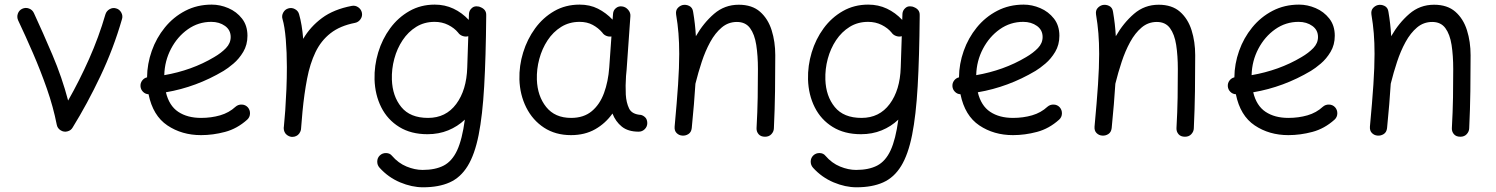

<svg xmlns="http://www.w3.org/2000/svg" viewBox="-20 -545 6356 816"><path d="M74.7 -507.8Q88.9 -514.2 103.3 -508.8Q117.7 -503.4 124 -489.7Q161.6 -408.7 202.6 -312.3Q243.7 -215.8 269.5 -117.7Q317.4 -201.7 358.6 -294.4Q399.9 -387.2 428.2 -484.4Q432.6 -498.5 446 -506.1Q459.5 -513.7 473.6 -509.3Q487.8 -505.4 495.4 -491.7Q502.9 -478 498.5 -463.9Q462.4 -338.4 406.7 -221.2Q351.1 -104 288.6 -2.9Q281.7 9.3 267.1 13.2Q252 17.6 238 9Q224.1 0.5 221.2 -15.1Q206.5 -90.3 179.4 -167.7Q152.3 -245.1 120.1 -319.3Q87.9 -393.6 57.1 -458.5Q50.8 -472.7 55.9 -487.1Q61 -501.5 74.7 -507.8Z M1030.8 -36.6Q987.8 2 936.5 15.6Q885.3 29.3 834.5 29.3Q752.9 29.3 691.4 -12Q629.9 -53.2 611.3 -144.5Q597.7 -145 587.9 -154.8Q578.1 -164.6 577.1 -178.2Q576.2 -191.9 584.2 -202.6Q592.3 -213.4 605 -216.3Q605.5 -273.4 625 -328.6Q644.5 -383.8 680.7 -428.2Q716.8 -472.7 767.3 -499Q817.9 -525.4 879.9 -525.4Q915.5 -525.4 950.4 -510.5Q985.4 -495.6 1008.5 -466.1Q1031.7 -436.5 1031.7 -393.1Q1031.7 -354.5 1013.9 -324.7Q996.1 -294.9 972.2 -274.7Q948.2 -254.4 930.2 -243.7Q814.5 -174.8 685.1 -152.8Q698.7 -95.7 737.5 -69.8Q776.4 -43.9 834.5 -43.9Q877.9 -43.9 915.8 -54.9Q953.6 -65.9 981 -91.3Q992.2 -101.1 1007.6 -100.6Q1022.9 -100.1 1033.2 -88.9Q1043 -77.6 1042.5 -62.3Q1042 -46.9 1030.8 -36.6ZM877.9 -452.1Q823.2 -452.1 778.6 -420.7Q733.9 -389.2 706.8 -337.6Q679.7 -286.1 678.2 -225.6Q735.4 -235.4 789.1 -254.6Q842.8 -273.9 890.1 -302.2Q920.4 -319.8 940.4 -340.6Q960.4 -361.3 960.4 -387.7Q960.4 -417.5 936.3 -434.8Q912.1 -452.1 877.9 -452.1Z M1218.8 36.6Q1213.9 36.1 1209.5 34.2Q1209.5 34.2 1209.5 34.2Q1208.5 33.7 1208 33.7Q1190.4 25.9 1186.5 7.3Q1186.5 6.8 1186.5 6.3Q1186.5 6.3 1186.5 5.4Q1185.5 1 1186 -3.9Q1186 -5.9 1186.5 -7.3Q1188 -24.9 1189.5 -42.2Q1190.9 -59.6 1192.4 -76.7Q1195.3 -119.1 1197.3 -166.3Q1199.2 -213.4 1199.2 -259.8Q1199.2 -322.3 1194.6 -377.7Q1189.9 -433.1 1180.7 -463.9Q1176.3 -478 1183.8 -491.7Q1191.4 -505.4 1205.6 -509.3Q1219.7 -513.7 1233.4 -506.3Q1247.1 -499 1251 -484.9Q1257.3 -463.4 1261.7 -436.8Q1266.1 -410.2 1268.6 -379.9Q1298.8 -431.6 1348.6 -468.5Q1398.4 -505.4 1475.1 -520Q1489.7 -522.9 1502.4 -514.2Q1515.1 -505.4 1518.1 -490.7Q1521 -476.1 1512.2 -463.4Q1503.4 -450.7 1488.8 -447.8Q1425.3 -435.5 1384.8 -403.8Q1344.2 -372.1 1320.8 -323.2Q1297.4 -274.4 1285.2 -210.7Q1272.9 -147 1265.6 -70.8Q1262.7 -31.2 1259.3 3.9Q1258.8 8.8 1256.8 13.2Q1256.8 13.2 1256.8 13.2Q1256.3 14.2 1256.3 14.6Q1248.5 32.2 1230 36.1Q1229.5 36.1 1229 36.1Q1228.5 36.1 1228 36.1Q1223.6 37.1 1218.8 36.6Z M2005.9 -518.1Q2007.8 -518.1 2009.8 -517.6Q2010.7 -517.6 2011.7 -517.6Q2017.1 -517.1 2022 -514.6Q2046.4 -504.9 2046.4 -482.4V-481.4Q2046.4 -479 2046.4 -476.6V-474.6Q2044.9 -302.7 2037.8 -178.7Q2030.8 -54.7 2014.2 28.6Q1997.6 111.8 1967.5 160.6Q1937.5 209.5 1891.1 230.2Q1844.7 251 1777.8 251Q1730.5 251 1680.4 230Q1630.4 209 1593.3 168Q1583 156.7 1583.3 141.4Q1583.5 126 1594.2 115.7Q1605.5 105 1621.3 105.5Q1637.2 106 1646 117.2Q1672.9 148.4 1708 162.8Q1743.2 177.2 1775.9 177.2Q1830.1 177.2 1865.7 158.7Q1901.4 140.1 1922.9 93.8Q1944.3 47.4 1955.6 -36.6Q1924.8 -7.3 1884.8 9Q1844.7 25.4 1796.9 25.4Q1726.6 25.4 1676.8 -5.4Q1627 -36.1 1600.3 -89.1Q1573.7 -142.1 1571.8 -207.5Q1570.3 -265.6 1587.4 -322.3Q1604.5 -378.9 1638.2 -424.8Q1671.9 -470.7 1720 -498Q1768.1 -525.4 1827.6 -525.4Q1870.6 -525.4 1907 -508.3Q1943.4 -491.2 1972.2 -460.4L1973.1 -486.3Q1974.1 -500.5 1984.4 -509.8Q1993.2 -518.6 2005.9 -518.1ZM1799.3 -43.9Q1875 -43.9 1918.9 -103Q1962.9 -162.1 1965.8 -258.3L1970.2 -391.1Q1958.5 -387.7 1946 -392.1Q1933.6 -396.5 1926.8 -406.7Q1911.1 -425.8 1885 -439Q1858.9 -452.1 1827.1 -452.1Q1783.2 -452.1 1749 -430.9Q1714.8 -409.7 1691.2 -374.3Q1667.5 -338.9 1655.8 -295.2Q1644 -251.5 1645.5 -206.5Q1647.9 -136.2 1685.5 -90.1Q1723.1 -43.9 1799.3 -43.9Z M2694.3 14.6Q2649.4 14.6 2622.8 -6.8Q2596.2 -28.3 2583 -62.5Q2553.2 -20.5 2509.3 4.4Q2465.3 29.3 2406.7 29.3Q2340.8 29.3 2292.2 -2.4Q2243.7 -34.2 2216.6 -88.1Q2189.5 -142.1 2187.5 -207.5Q2186 -265.6 2203.4 -322Q2220.7 -378.4 2254.2 -424.3Q2287.6 -470.2 2335.4 -497.8Q2383.3 -525.4 2443.4 -525.4Q2486.8 -525.4 2521.2 -508.1Q2555.7 -490.7 2583.5 -461.4L2585.4 -486.3Q2586.4 -501.5 2597.9 -510.7Q2609.4 -520 2624.5 -517.6Q2639.2 -515.6 2649.7 -503.4Q2660.2 -491.2 2659.2 -476.6L2643.1 -248.5Q2642.1 -235.4 2640.6 -222.2Q2639.2 -202.6 2638.9 -181.4Q2638.7 -160.2 2639.6 -143.1Q2641.6 -108.9 2653.6 -84Q2665.5 -59.1 2704.1 -56.6Q2713.9 -54.2 2722.2 -46.1Q2730.5 -38.1 2731 -22Q2731 -6.8 2720.2 3.9Q2709.5 14.6 2694.3 14.6ZM2407.2 -43.9Q2460.9 -43.9 2495.1 -72.5Q2529.3 -101.1 2547.1 -149.7Q2564.9 -198.2 2569.3 -258.3L2578.6 -390.1Q2567.9 -388.2 2556.9 -392.6Q2545.9 -397 2539.6 -406.7Q2522.9 -426.3 2499 -439.2Q2475.1 -452.1 2443.4 -452.1Q2399.4 -452.1 2365 -430.7Q2330.6 -409.2 2307.1 -373.5Q2283.7 -337.9 2272 -294.4Q2260.3 -251 2261.7 -206.5Q2264.2 -136.7 2301.3 -90.3Q2338.4 -43.9 2407.2 -43.9Z M2847.2 -7.3Q2856.9 -111.8 2861.8 -185.5Q2866.7 -259.3 2866.7 -315.9Q2866.7 -363.3 2863.5 -403.1Q2860.4 -442.9 2853.5 -482.9Q2851.1 -500 2859.6 -510Q2868.2 -520 2880.4 -523.4Q2894.5 -526.9 2908.9 -520Q2923.3 -513.2 2925.8 -494.6Q2930.2 -468.8 2933.1 -443.1Q2936 -417.5 2937.5 -391.1Q2969.7 -447.3 3014.6 -486.1Q3059.6 -524.9 3119.6 -524.9Q3176.3 -524.9 3210.2 -495.1Q3244.1 -465.3 3259.5 -416.5Q3274.9 -367.7 3274.9 -310.5Q3274.9 -234.4 3273.9 -157.7Q3272.9 -81.1 3269 0.5Q3268.6 14.2 3258.5 25.1Q3248.5 36.1 3231.4 36.1Q3213.4 36.1 3204.1 25.4Q3194.8 14.6 3195.3 0Q3199.2 -69.8 3200.2 -130.4Q3201.2 -190.9 3201.2 -251.5Q3201.2 -308.6 3194.1 -354Q3187 -399.4 3167.7 -425.5Q3148.4 -451.7 3111.8 -451.7Q3075.2 -451.7 3047.4 -428.2Q3019.5 -404.8 2998.5 -366.5Q2977.5 -328.1 2962.4 -282.2Q2947.3 -236.3 2936 -190.9Q2935.5 -189.5 2935.5 -188.5Q2933.1 -148.4 2929.2 -101.8Q2925.3 -55.2 2919.9 -0.5Q2918 17.1 2905.5 24.9Q2893.1 32.7 2878.9 31.2Q2865.7 30.3 2855.7 20.5Q2845.7 10.7 2847.2 -7.3Z M3848.1 -518.1Q3850.1 -518.1 3852.1 -517.6Q3853 -517.6 3854 -517.6Q3859.4 -517.1 3864.3 -514.6Q3888.7 -504.9 3888.7 -482.4V-481.4Q3888.7 -479 3888.7 -476.6V-474.6Q3887.2 -302.7 3880.1 -178.7Q3873 -54.7 3856.4 28.6Q3839.8 111.8 3809.8 160.6Q3779.8 209.5 3733.4 230.2Q3687 251 3620.1 251Q3572.8 251 3522.7 230Q3472.7 209 3435.5 168Q3425.3 156.7 3425.5 141.4Q3425.8 126 3436.5 115.7Q3447.8 105 3463.6 105.5Q3479.5 106 3488.3 117.2Q3515.1 148.4 3550.3 162.8Q3585.4 177.2 3618.2 177.2Q3672.4 177.2 3708 158.7Q3743.7 140.1 3765.1 93.8Q3786.6 47.4 3797.9 -36.6Q3767.1 -7.3 3727.1 9Q3687 25.4 3639.2 25.4Q3568.8 25.4 3519 -5.4Q3469.2 -36.1 3442.6 -89.1Q3416 -142.1 3414.1 -207.5Q3412.6 -265.6 3429.7 -322.3Q3446.8 -378.9 3480.5 -424.8Q3514.2 -470.7 3562.3 -498Q3610.4 -525.4 3669.9 -525.4Q3712.9 -525.4 3749.3 -508.3Q3785.6 -491.2 3814.5 -460.4L3815.4 -486.3Q3816.4 -500.5 3826.7 -509.8Q3835.4 -518.6 3848.1 -518.1ZM3641.6 -43.9Q3717.3 -43.9 3761.2 -103Q3805.2 -162.1 3808.1 -258.3L3812.5 -391.1Q3800.8 -387.7 3788.3 -392.1Q3775.9 -396.5 3769 -406.7Q3753.4 -425.8 3727.3 -439Q3701.2 -452.1 3669.4 -452.1Q3625.5 -452.1 3591.3 -430.9Q3557.1 -409.7 3533.4 -374.3Q3509.8 -338.9 3498 -295.2Q3486.3 -251.5 3487.8 -206.5Q3490.2 -136.2 3527.8 -90.1Q3565.4 -43.9 3641.6 -43.9Z M4481.4 -36.6Q4438.5 2 4387.2 15.6Q4335.9 29.3 4285.2 29.3Q4203.6 29.3 4142.1 -12Q4080.6 -53.2 4062 -144.5Q4048.3 -145 4038.6 -154.8Q4028.8 -164.6 4027.8 -178.2Q4026.9 -191.9 4034.9 -202.6Q4043 -213.4 4055.7 -216.3Q4056.2 -273.4 4075.7 -328.6Q4095.2 -383.8 4131.3 -428.2Q4167.5 -472.7 4218 -499Q4268.6 -525.4 4330.6 -525.4Q4366.2 -525.4 4401.1 -510.5Q4436 -495.6 4459.2 -466.1Q4482.4 -436.5 4482.4 -393.1Q4482.4 -354.5 4464.6 -324.7Q4446.8 -294.9 4422.9 -274.7Q4398.9 -254.4 4380.9 -243.7Q4265.1 -174.8 4135.7 -152.8Q4149.4 -95.7 4188.2 -69.8Q4227.1 -43.9 4285.2 -43.9Q4328.6 -43.9 4366.5 -54.9Q4404.3 -65.9 4431.6 -91.3Q4442.9 -101.1 4458.3 -100.6Q4473.6 -100.1 4483.9 -88.9Q4493.7 -77.6 4493.2 -62.3Q4492.7 -46.9 4481.4 -36.6ZM4328.6 -452.1Q4273.9 -452.1 4229.2 -420.7Q4184.6 -389.2 4157.5 -337.6Q4130.4 -286.1 4128.9 -225.6Q4186 -235.4 4239.7 -254.6Q4293.5 -273.9 4340.8 -302.2Q4371.1 -319.8 4391.1 -340.6Q4411.1 -361.3 4411.1 -387.7Q4411.1 -417.5 4387 -434.8Q4362.8 -452.1 4328.6 -452.1Z M4631.8 -7.3Q4641.6 -111.8 4646.5 -185.5Q4651.4 -259.3 4651.4 -315.9Q4651.4 -363.3 4648.2 -403.1Q4645 -442.9 4638.2 -482.9Q4635.7 -500 4644.3 -510Q4652.8 -520 4665 -523.4Q4679.2 -526.9 4693.6 -520Q4708 -513.2 4710.4 -494.6Q4714.8 -468.8 4717.8 -443.1Q4720.7 -417.5 4722.2 -391.1Q4754.4 -447.3 4799.3 -486.1Q4844.2 -524.9 4904.3 -524.9Q4960.9 -524.9 4994.9 -495.1Q5028.8 -465.3 5044.2 -416.5Q5059.6 -367.7 5059.6 -310.5Q5059.6 -234.4 5058.6 -157.7Q5057.6 -81.1 5053.7 0.5Q5053.2 14.2 5043.2 25.1Q5033.2 36.1 5016.1 36.1Q4998 36.1 4988.8 25.4Q4979.5 14.6 4980 0Q4983.9 -69.8 4984.9 -130.4Q4985.8 -190.9 4985.8 -251.5Q4985.8 -308.6 4978.8 -354Q4971.7 -399.4 4952.4 -425.5Q4933.1 -451.7 4896.5 -451.7Q4859.9 -451.7 4832 -428.2Q4804.2 -404.8 4783.2 -366.5Q4762.2 -328.1 4747.1 -282.2Q4731.9 -236.3 4720.7 -190.9Q4720.2 -189.5 4720.2 -188.5Q4717.8 -148.4 4713.9 -101.8Q4710 -55.2 4704.6 -0.5Q4702.6 17.1 4690.2 24.9Q4677.7 32.7 4663.6 31.2Q4650.4 30.3 4640.4 20.5Q4630.4 10.7 4631.8 -7.3Z M5651.9 -36.6Q5608.9 2 5557.6 15.6Q5506.3 29.3 5455.6 29.3Q5374 29.3 5312.5 -12Q5251 -53.2 5232.4 -144.5Q5218.8 -145 5209 -154.8Q5199.2 -164.6 5198.2 -178.2Q5197.3 -191.9 5205.3 -202.6Q5213.4 -213.4 5226.1 -216.3Q5226.6 -273.4 5246.1 -328.6Q5265.6 -383.8 5301.8 -428.2Q5337.9 -472.7 5388.4 -499Q5439 -525.4 5501 -525.4Q5536.6 -525.4 5571.5 -510.5Q5606.4 -495.6 5629.6 -466.1Q5652.8 -436.5 5652.8 -393.1Q5652.8 -354.5 5635 -324.7Q5617.2 -294.9 5593.3 -274.7Q5569.3 -254.4 5551.3 -243.7Q5435.5 -174.8 5306.2 -152.8Q5319.8 -95.7 5358.6 -69.8Q5397.5 -43.9 5455.6 -43.9Q5499 -43.9 5536.9 -54.9Q5574.7 -65.9 5602.1 -91.3Q5613.3 -101.1 5628.7 -100.6Q5644 -100.1 5654.3 -88.9Q5664.1 -77.6 5663.6 -62.3Q5663.1 -46.9 5651.9 -36.6ZM5499 -452.1Q5444.3 -452.1 5399.7 -420.7Q5355 -389.2 5327.9 -337.6Q5300.8 -286.1 5299.3 -225.6Q5356.4 -235.4 5410.2 -254.6Q5463.9 -273.9 5511.2 -302.2Q5541.5 -319.8 5561.5 -340.6Q5581.5 -361.3 5581.5 -387.7Q5581.5 -417.5 5557.4 -434.8Q5533.2 -452.1 5499 -452.1Z M5802.2 -7.3Q5812 -111.8 5816.9 -185.5Q5821.8 -259.3 5821.8 -315.9Q5821.8 -363.3 5818.6 -403.1Q5815.4 -442.9 5808.6 -482.9Q5806.2 -500 5814.7 -510Q5823.2 -520 5835.4 -523.4Q5849.6 -526.9 5864 -520Q5878.4 -513.2 5880.9 -494.6Q5885.3 -468.8 5888.2 -443.1Q5891.1 -417.5 5892.6 -391.1Q5924.8 -447.3 5969.7 -486.1Q6014.6 -524.9 6074.7 -524.9Q6131.3 -524.9 6165.3 -495.1Q6199.2 -465.3 6214.6 -416.5Q6230 -367.7 6230 -310.5Q6230 -234.4 6229 -157.7Q6228 -81.1 6224.1 0.5Q6223.6 14.2 6213.6 25.1Q6203.6 36.1 6186.5 36.1Q6168.5 36.1 6159.2 25.4Q6149.9 14.6 6150.4 0Q6154.3 -69.8 6155.3 -130.4Q6156.2 -190.9 6156.2 -251.5Q6156.2 -308.6 6149.2 -354Q6142.1 -399.4 6122.8 -425.5Q6103.5 -451.7 6066.9 -451.7Q6030.3 -451.7 6002.4 -428.2Q5974.6 -404.8 5953.6 -366.5Q5932.6 -328.1 5917.5 -282.2Q5902.3 -236.3 5891.1 -190.9Q5890.6 -189.5 5890.6 -188.5Q5888.2 -148.4 5884.3 -101.8Q5880.4 -55.2 5875 -0.5Q5873 17.1 5860.6 24.9Q5848.1 32.7 5834 31.2Q5820.8 30.3 5810.8 20.5Q5800.8 10.7 5802.2 -7.3Z"/></svg>

Font: Mikhak Regular
Style: Regular
Weight: 400
Designer: Amin Abedi
Version: Version 3.3